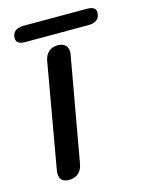

<svg xmlns="http://www.w3.org/2000/svg" viewBox="-98 -666 551 736"><g transform="rotate(-15 177.5 -298.0)"><path d="M47 -25Q47 -33 48 -37L121 -453Q125 -475 139 -487.5Q153 -500 175 -500Q194 -500 204.5 -490.5Q215 -481 215 -463Q215 -457 214 -453L140 -37Q136 -15 121.5 -2.5Q107 10 85 10Q47 10 47 -25ZM23 -568Q23 -606 70 -606H319Q355 -606 355 -583Q355 -544 308 -544H59Q23 -544 23 -568Z"/></g></svg>

Font: Kodchasan Medium
Style: Italic
Weight: 500
Italic angle: -10°
Version: Version 1.000; ttfautohint (v1.6)